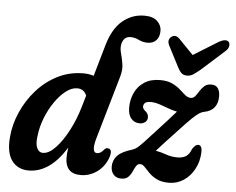

<svg xmlns="http://www.w3.org/2000/svg" viewBox="-52 -792 1062 864"><g transform="rotate(5 479.0 -360.0)"><path d="M463 -76.5Q446.5 -35.5 413.5 -13.2Q380.5 9 343 9Q306.5 9 289.5 -9.8Q272.5 -28.5 272.5 -62Q272.5 -72.5 273.2 -83.8Q274 -95 276.5 -109Q237.5 -47.5 195.5 -19.2Q153.5 9 107.5 9Q58 9 31.2 -27.2Q4.5 -63.5 11 -135Q15.5 -190.5 39.8 -246Q64 -301.5 104.2 -347.2Q144.5 -393 198.2 -420.5Q252 -448 316 -448Q341 -448 362 -441L402 -580Q424 -658 467.2 -694.2Q510.5 -730.5 566 -730.5Q605.5 -730.5 624.8 -711.8Q644 -693 644 -669Q644 -641.5 629.8 -626Q615.5 -610.5 590.5 -610.5Q568.5 -610.5 550.2 -619.8Q532 -629 512 -629Q482 -629 473.5 -594.5Q469.5 -575.5 475.5 -553.8Q481.5 -532 486 -505.5Q490.5 -479 481 -447L397.5 -158Q389.5 -129 391.5 -112.2Q393.5 -95.5 407.5 -95.5Q415 -95.5 422.5 -99.8Q430 -104 439.5 -116Q447 -123.5 454.5 -121.5Q478.5 -119.5 463 -76.5ZM134 -149.5Q128.5 -114.5 137.5 -95Q146.5 -75.5 164 -75.5Q191 -75.5 220.8 -106.5Q250.5 -137.5 277.2 -188.2Q304 -239 321 -297.5L336 -349Q324.5 -378.5 293.5 -378.5Q268.5 -378.5 242.5 -358.5Q216.5 -338.5 193.5 -305.2Q170.5 -272 154.5 -231.5Q138.5 -191 134 -149.5ZM875 -141.5Q873.5 -98.5 855.2 -64.5Q837 -30.5 807.2 -10.8Q777.5 9 741 9Q707.5 9 685.8 -2Q664 -13 650.2 -27.2Q636.5 -41.5 626.2 -52.5Q616 -63.5 605 -63.5Q594 -63.5 587.2 -52.5Q580.5 -41.5 574.2 -27.2Q568 -13 557.2 -2Q546.5 9 526.5 9Q503.5 9 491 -5Q478.5 -19 478.5 -41.5Q478.5 -70 497.8 -90.8Q517 -111.5 565 -125.5Q575 -128.5 585 -136.2Q595 -144 612.2 -162.2Q629.5 -180.5 660.5 -214.5Q692 -249 713 -272Q734 -295 749.5 -313Q721 -319 686.8 -332.5Q652.5 -346 629 -346Q610 -346 602.8 -339.2Q595.5 -332.5 595.5 -323Q595.5 -312.5 607 -303.5Q621.5 -292.5 621.5 -276Q621.5 -261.5 611.2 -253.8Q601 -246 586.5 -246Q563 -246 548.2 -263.2Q533.5 -280.5 533.5 -312.5Q533.5 -348.5 547.8 -379.5Q562 -410.5 590.8 -429.2Q619.5 -448 662.5 -448Q694.5 -448 716.2 -437.8Q738 -427.5 753 -414Q768 -400.5 780.2 -390.2Q792.5 -380 805.5 -380Q817.5 -380 825.8 -390.2Q834 -400.5 842.2 -414Q850.5 -427.5 862.2 -437.8Q874 -448 893 -448Q914 -448 923.2 -434.2Q932.5 -420.5 932.5 -397.5Q932.5 -367.5 917.5 -348Q902.5 -328.5 870.5 -322.5Q861 -321 849.2 -313.5Q837.5 -306 817.2 -286.5Q797 -267 762 -229Q728 -193 707.5 -170.8Q687 -148.5 670 -129.5Q693 -125.5 717.2 -116.8Q741.5 -108 769.5 -108Q793 -108 808 -117.8Q823 -127.5 831.5 -151Q840 -163.5 845.8 -168Q851.5 -172.5 858 -172.5Q875.5 -172 875 -141.5ZM840 -511Q823 -497 809.8 -487.8Q796.5 -478.5 780.5 -478.5Q764 -478.5 754.8 -487.2Q745.5 -496 738 -511L689 -606Q676.5 -631 694.5 -645.5Q712 -659.5 731.5 -641L797.5 -573L907.5 -641Q941.5 -660.5 954.5 -645.5Q959.5 -639 957.8 -626.8Q956 -614.5 942.5 -603Z"/></g></svg>

Font: Fraunces 144pt S100 SemiBold
Style: Italic
Weight: 600
Italic angle: -16°
Version: Version 1.000; ttfautohint (v1.8.3)